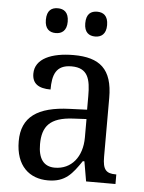

<svg xmlns="http://www.w3.org/2000/svg" viewBox="-54 -787 630 840"><g transform="rotate(5 261.5 -367.0)"><path d="M339 -635C365 -635 387 -649 387 -689C387 -731 365 -744 339 -744C312 -744 291 -731 291 -689C291 -649 312 -635 339 -635ZM166 -635C192 -635 214 -649 214 -689C214 -731 192 -744 166 -744C139 -744 118 -731 118 -689C118 -649 139 -635 166 -635ZM188 10C265 10 294 -30 333 -87H340L355 0H484V-42H481C439 -42 424 -58 424 -114V-373C424 -500 367 -546 253 -546C157 -546 84 -516 84 -450C84 -406 112 -387 165 -387C165 -451 179 -496 248 -496C321 -496 332 -446 332 -373V-313L256 -310C115 -305 46 -256 46 -150C46 -41 107 10 188 10ZM213 -48C163 -48 140 -83 140 -145C140 -223 173 -264 275 -269L333 -272V-191C333 -106 286 -48 213 -48Z"/></g></svg>

Font: Noto Serif Bengali SemiCondensed
Style: Regular
Weight: 400
Width: 4
Designer: Juan Bruce, Universal Thirst, Indian Type Foundry and the Monotype Design Team.
Foundry: Monotype Imaging Inc.
Version: Version 2.003